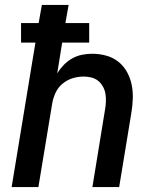

<svg xmlns="http://www.w3.org/2000/svg" viewBox="-20 -755 640 775"><path d="M27 0 123 -583H65V-662H136L149 -735H257L244 -662H340V-583H231L211 -459Q222 -477 237.5 -493Q253 -509 272 -519.5Q291 -530 311.5 -534Q332 -538 352 -538Q381 -538 408.5 -530.5Q436 -523 457.5 -506Q479 -489 492.5 -464.5Q506 -440 511.5 -413Q517 -386 516 -356.5Q515 -327 510 -298L461 0H353L404 -313Q407 -329 407.5 -345.5Q408 -362 405.5 -377Q403 -392 395.5 -405.5Q388 -419 376.5 -428.5Q365 -438 349.5 -442Q334 -446 318 -446Q296 -446 274 -439.5Q252 -433 233.5 -418Q215 -403 205 -382Q195 -361 191 -339L135 0Z"/></svg>

Font: Iosevka Curly SmBdExObl
Style: Regular
Weight: 600
Width: 7
Italic angle: -9°
Monospace: yes
Designer: Belleve Invis
Foundry: Belleve Invis
Version: Version 11.1.0; ttfautohint (v1.8.3)